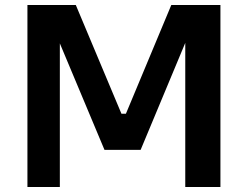

<svg xmlns="http://www.w3.org/2000/svg" viewBox="-20 -750 994 770"><path d="M90 0V-730H284L467 -294H485L667 -730H864V0H723V-578L544 -149H399L220 -576V0Z"/></svg>

Font: Cazoo Sans SemiBold
Style: Regular
Weight: 600
Designer: Jonathan Barnbrook, Julián Moncada
Foundry: Barnbrook Fonts
Version: Version 2.000;Glyphs 3.2.3 (3260)